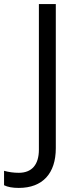

<svg xmlns="http://www.w3.org/2000/svg" viewBox="-98 -734 385 942"><path d="M-5.9 188C111.3 188 175.8 116.7 175.8 -6.8V-713.9H92.8V0C92.8 73.7 58.6 113.8 -5.9 113.8C-30.8 113.8 -55.2 110.4 -78.1 104V174.8C-60.5 183.6 -36.6 188 -5.9 188Z"/></svg>

Font: Samim
Style: Regular
Weight: 400
Foundry: DejaVu fonts team - Redesigned by Saber Rastikerdar
Version: Version 4.0.5